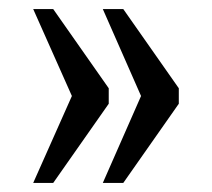

<svg xmlns="http://www.w3.org/2000/svg" viewBox="-20 -481 466 422"><path d="M206 -79H251L373 -253V-287L251 -461H206L290 -270ZM53 -79H97L219 -253V-287L97 -461H53L138 -270Z"/></svg>

Font: Noto Serif Georgian ExtraCondensed Medium
Style: Regular
Weight: 500
Width: 2
Designer: Monotype Design Team, Akaki Razmadze
Foundry: Google LLC
Version: Version 2.003